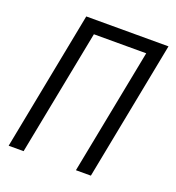

<svg xmlns="http://www.w3.org/2000/svg" viewBox="-124 -769 797 869"><g transform="rotate(20 275.0 -335.0)"><path d="M14 0 144 -670H540L410 0H338L456 -606H204L86 0Z"/></g></svg>

Font: Lode
Style: Italic
Weight: 400
Italic angle: -11°
Monospace: yes
Designer: Belleve Invis
Foundry: Belleve Invis
Version: Version 29.2.0; ttfautohint (v1.8.3)